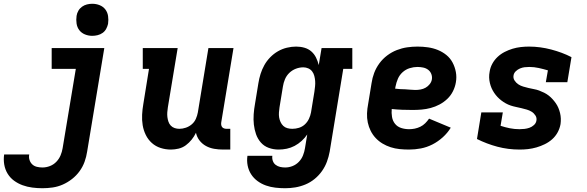

<svg xmlns="http://www.w3.org/2000/svg" viewBox="-92 -785 3112 1018"><path d="M133 213Q106 213 79 209.5Q52 206 27.5 197Q3 188 -17.5 173Q-38 158 -51.5 136Q-65 114 -69.5 87.5Q-74 61 -70 34Q-70 34 -69.5 34Q-69 34 -69 34H63Q63 34 63 34Q63 34 63 34Q60 49 64.5 63Q69 77 79 86.5Q89 96 103.5 99.5Q118 103 133 103Q153 103 172.5 95.5Q192 88 206.5 73Q221 58 229 39Q237 20 240 1L310 -420H182V-530H461L370 19Q366 46 356.5 72.5Q347 99 330 122.5Q313 146 290 164Q267 182 241 193.5Q215 205 187.5 209Q160 213 133 213ZM397 -595Q377 -595 358.5 -602.5Q340 -610 328.5 -625Q317 -640 314 -660Q311 -680 314 -701Q316 -715 323.5 -728Q331 -741 343 -749.5Q355 -758 369 -761.5Q383 -765 397 -765Q418 -765 436.5 -757.5Q455 -750 466.5 -735Q478 -720 481 -700Q484 -680 481 -659Q478 -645 471 -632Q464 -619 452 -610.5Q440 -602 425.5 -598.5Q411 -595 397 -595Z M814 8Q786 8 759.5 -0.5Q733 -9 713 -27Q693 -45 681 -69.5Q669 -94 664.5 -121Q660 -148 661.5 -177Q663 -206 668 -234L698 -420H665V-530H850L798 -216Q796 -203 795 -190Q794 -177 795.5 -164.5Q797 -152 801 -140Q805 -128 813.5 -119Q822 -110 834 -106Q846 -102 859 -102Q876 -102 893.5 -108Q911 -114 925 -126Q939 -138 946.5 -155Q954 -172 957 -189L1013 -530H1146L1081 -136Q1080 -129 1081 -122.5Q1082 -116 1086 -111Q1090 -106 1096.5 -104Q1103 -102 1109 -102H1129V8H1091Q1067 8 1043.5 4Q1020 0 1000 -11Q980 -22 966 -40Q952 -58 947 -81Q938 -62 924.5 -45Q911 -28 893.5 -15Q876 -2 855 3Q834 8 814 8Z M1420 213Q1394 213 1368 210Q1342 207 1318 198.5Q1294 190 1273.5 175Q1253 160 1239.5 139Q1226 118 1221 92.5Q1216 67 1220 41H1352Q1350 55 1354.5 68Q1359 81 1369.5 89Q1380 97 1393 100Q1406 103 1420 103Q1440 103 1459 95.5Q1478 88 1492.5 73Q1507 58 1514.5 39Q1522 20 1525 1L1537 -72Q1525 -54 1507.5 -38Q1490 -22 1470 -11.5Q1450 -1 1428.5 3.5Q1407 8 1385 8Q1358 8 1333 -1Q1308 -10 1291 -29.5Q1274 -49 1265.5 -73.5Q1257 -98 1254 -124.5Q1251 -151 1253 -179Q1255 -207 1260 -234L1278 -344Q1282 -369 1289.5 -393Q1297 -417 1309.5 -439.5Q1322 -462 1340.5 -481Q1359 -500 1381.5 -513Q1404 -526 1429 -532Q1454 -538 1478 -538Q1501 -538 1522 -532Q1543 -526 1558.5 -512.5Q1574 -499 1583.5 -480Q1593 -461 1598 -440L1613 -530H1776V-420H1728L1656 19Q1651 46 1641.5 72Q1632 98 1615.5 121.5Q1599 145 1576.5 163.5Q1554 182 1527.5 193Q1501 204 1474 208.5Q1447 213 1420 213ZM1458 -102Q1476 -102 1493.5 -107.5Q1511 -113 1524.5 -125.5Q1538 -138 1546 -155Q1554 -172 1557 -189L1575 -299Q1577 -313 1578.5 -327.5Q1580 -342 1579 -355.5Q1578 -369 1574.5 -382.5Q1571 -396 1563 -406.5Q1555 -417 1542.5 -422.5Q1530 -428 1516 -428Q1496 -428 1476.5 -420.5Q1457 -413 1442 -398.5Q1427 -384 1419 -365Q1411 -346 1408 -326L1390 -216Q1388 -203 1387 -189Q1386 -175 1388 -162.5Q1390 -150 1395.5 -138Q1401 -126 1410 -117.5Q1419 -109 1431.5 -105.5Q1444 -102 1458 -102Z M2077 8Q2052 8 2027 5.5Q2002 3 1979 -4.5Q1956 -12 1936 -24Q1916 -36 1900 -53Q1884 -70 1873.5 -91Q1863 -112 1858 -135.5Q1853 -159 1854 -184Q1855 -209 1860 -234L1878 -344Q1882 -372 1892 -398.5Q1902 -425 1919.5 -449Q1937 -473 1961 -491Q1985 -509 2012 -519.5Q2039 -530 2066.5 -534Q2094 -538 2122 -538Q2150 -538 2177.5 -534Q2205 -530 2229.5 -520Q2254 -510 2274.5 -493.5Q2295 -477 2307.5 -453.5Q2320 -430 2325 -403Q2330 -376 2325 -348Q2321 -324 2309.5 -301Q2298 -278 2279.5 -260.5Q2261 -243 2238.5 -231Q2216 -219 2191.5 -212.5Q2167 -206 2143.5 -204Q2120 -202 2096 -202Q2068 -202 2040.5 -203Q2013 -204 1985 -207Q1983 -186 1986.5 -165Q1990 -144 2002.5 -128.5Q2015 -113 2035 -106.5Q2055 -100 2077 -100Q2092 -100 2107 -103Q2122 -106 2136.5 -113Q2151 -120 2162.5 -131.5Q2174 -143 2183 -156L2298 -108Q2281 -80 2255.5 -57Q2230 -34 2200.5 -19Q2171 -4 2139.5 2Q2108 8 2077 8ZM2110 -308Q2124 -308 2138 -310.5Q2152 -313 2164.5 -320Q2177 -327 2186.5 -339Q2196 -351 2198 -365Q2200 -380 2194.5 -393.5Q2189 -407 2177.5 -415.5Q2166 -424 2151 -427Q2136 -430 2121 -430Q2101 -430 2080 -423.5Q2059 -417 2042.5 -402Q2026 -387 2017.5 -367Q2009 -347 2005 -326L2003 -315Q2016 -313 2029.5 -312.5Q2043 -312 2056.5 -311.5Q2070 -311 2083.5 -309.5Q2097 -308 2110 -308Z M2663 8Q2602 8 2545.5 -7Q2489 -22 2437 -48L2460 -189H2574L2562 -118Q2586 -110 2611 -105Q2636 -100 2662 -100Q2675 -100 2688.5 -101.5Q2702 -103 2715 -107.5Q2728 -112 2739 -122Q2750 -132 2752 -145Q2755 -160 2747 -172.5Q2739 -185 2727 -192.5Q2715 -200 2701 -204Q2687 -208 2672.5 -211.5Q2658 -215 2643.5 -218Q2629 -221 2615.5 -225.5Q2602 -230 2589.5 -237Q2577 -244 2566 -252.5Q2555 -261 2545.5 -271Q2536 -281 2528 -293Q2520 -305 2514.5 -317.5Q2509 -330 2505.5 -344.5Q2502 -359 2501.5 -374Q2501 -389 2504 -404Q2507 -426 2518 -446.5Q2529 -467 2546 -483Q2563 -499 2583.5 -509.5Q2604 -520 2625.5 -526.5Q2647 -533 2669 -535.5Q2691 -538 2713 -538Q2743 -538 2772.5 -534Q2802 -530 2830.5 -522.5Q2859 -515 2886 -505Q2913 -495 2938 -482L2916 -349H2802L2813 -412Q2789 -419 2764.5 -424.5Q2740 -430 2714 -430Q2701 -430 2689 -428.5Q2677 -427 2665 -422Q2653 -417 2643 -407.5Q2633 -398 2631 -386Q2628 -371 2636 -358.5Q2644 -346 2656 -338Q2668 -330 2682 -326Q2696 -322 2710 -318.5Q2724 -315 2738.5 -312.5Q2753 -310 2766.5 -305Q2780 -300 2793 -293.5Q2806 -287 2817 -278.5Q2828 -270 2837.5 -259.5Q2847 -249 2855 -237.5Q2863 -226 2868.5 -213Q2874 -200 2877.5 -185.5Q2881 -171 2881.5 -156.5Q2882 -142 2880 -127Q2876 -104 2864.5 -83Q2853 -62 2835.5 -46.5Q2818 -31 2796.5 -20.5Q2775 -10 2752.5 -3.5Q2730 3 2708 5.5Q2686 8 2663 8Z"/></svg>

Font: Iosevka Curly Slab XBdEx
Style: Italic
Weight: 800
Width: 7
Italic angle: -9°
Monospace: yes
Designer: Belleve Invis
Foundry: Belleve Invis
Version: Version 11.1.0; ttfautohint (v1.8.3)